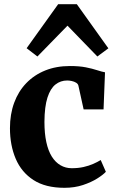

<svg xmlns="http://www.w3.org/2000/svg" viewBox="-20 -885 552 916"><path d="M287.5 11Q197 11 139.8 -26Q82.5 -63 55 -127.5Q27.5 -192 27.5 -273.5Q27.5 -340 47.5 -394.5Q67.5 -449 105.2 -488.2Q143 -527.5 195.8 -548.8Q248.5 -570 313.5 -570Q358 -570 389.5 -563.8Q421 -557.5 443 -550.2Q465 -543 481 -540L474 -363H379L354 -476.5Q352 -485 343 -490.5Q334 -496 322.2 -498.5Q310.5 -501 300.5 -501Q269 -501 244.8 -482Q220.5 -463 206.5 -419.8Q192.5 -376.5 192 -303.5Q192 -248.5 201 -207Q210 -165.5 227.2 -138Q244.5 -110.5 268.8 -96.5Q293 -82.5 322 -82.5Q353 -82.5 378.5 -88.2Q404 -94 424.5 -103Q445 -112 460.5 -121.5L485 -65.5Q472.5 -51.5 444 -33.5Q415.5 -15.5 375.5 -2.2Q335.5 11 287.5 11ZM158.5 -615.5 107 -655 257.5 -865H346.5L497 -654.5L444.5 -615.5L302 -762.5Z"/></svg>

Font: Merriweather Light 18pt ExtraBold
Style: Regular
Weight: 800
Version: Version 2.100